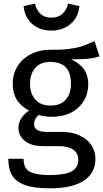

<svg xmlns="http://www.w3.org/2000/svg" viewBox="-20 -809 560 1042"><path d="M520 -503Q490 -493 454 -490Q418 -487 366 -487Q459 -445 459 -354Q459 -275 405 -225Q351 -175 258 -175Q222 -175 191 -185Q179 -177 172 -163.5Q165 -150 165 -136Q165 -93 234 -93H318Q371 -93 412 -74Q453 -55 475.5 -22Q498 11 498 53Q498 130 435 171.5Q372 213 251 213Q166 213 116.5 195.5Q67 178 46 143Q25 108 25 53H108Q108 85 120 103.5Q132 122 163 131.5Q194 141 251 141Q334 141 369.5 120.5Q405 100 405 59Q405 22 377 3Q349 -16 299 -16H216Q149 -16 114.5 -44.5Q80 -73 80 -116Q80 -142 95 -166Q110 -190 138 -209Q92 -233 70.5 -268.5Q49 -304 49 -355Q49 -408 75.5 -450Q102 -492 148.5 -515.5Q195 -539 252 -539Q314 -538 356 -543.5Q398 -549 425.5 -558.5Q453 -568 493 -586ZM143 -355Q143 -301 172 -268.5Q201 -236 254 -236Q308 -236 336.5 -267.5Q365 -299 365 -356Q365 -473 252 -473Q200 -473 171.5 -440.5Q143 -408 143 -355ZM108 -776 169 -789Q190 -713 258 -713Q329 -713 350 -789L411 -776Q405 -714 362.5 -678.5Q320 -643 258 -643Q197 -643 155.5 -678.5Q114 -714 108 -776Z"/></svg>

Font: Fira GO
Style: Regular
Weight: 400
Designer: Carrois Corporate
Foundry: Carrois Corporate GbR
Version: Version 0.300